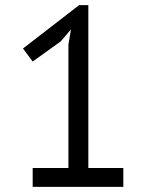

<svg xmlns="http://www.w3.org/2000/svg" viewBox="-20 -732 585 752"><path d="M108 -74H248V-558L258 -617L218 -570L108 -491L70 -542L290 -712H326V-74H463V0H108Z"/></svg>

Font: PT Sans
Style: Regular
Weight: 400
Designer: A.Korolkova, O.Umpeleva, V.Yefimov
Foundry: ParaType Ltd
Version: Version 2.003